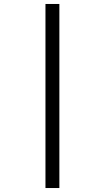

<svg xmlns="http://www.w3.org/2000/svg" viewBox="-20 -812 527 967"><path d="M209 -792H279V135H209Z"/></svg>

Font: Noto Sans Bengali UI SemiCondensed
Style: Regular
Weight: 400
Width: 4
Designer: Jelle Bosma - Monotype Design Team
Foundry: Monotype Imaging Inc.
Version: Version 2.003